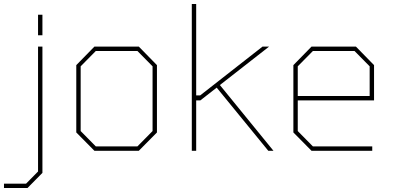

<svg xmlns="http://www.w3.org/2000/svg" viewBox="-80 -757 1978 964"><path d="M111 -580V-683H133V-580ZM-60 187V165H51L111 104V-523H133V111L58 187Z M394 0 303 -92V-430L394 -523H617L708 -430V-92L617 0ZM401 -22H610L686 -99V-424L610 -501H401L325 -424V-99Z M883 0V-737H905V-278H925L1238 -523H1271L1024 -330L1293 0H1267L1008 -317L926 -253H905V0Z M1484 0 1393 -92V-430L1484 -523H1707L1798 -430V-253H1415V-99L1491 -22H1789V0ZM1415 -275H1776V-424L1700 -501H1491L1415 -424Z"/></svg>

Font: Tomorrow Thin
Style: Regular
Weight: 250
Designer: Tony de Marco, Monica Rizzolli
Foundry: Just in Type
Version: Version 2.002